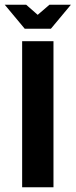

<svg xmlns="http://www.w3.org/2000/svg" viewBox="-66 -795 321 815"><path d="M-46 -775H45L94 -732L144 -775H235L150 -673H39ZM28 -620H161V0H28Z"/></svg>

Font: Smooch Sans Thin ExtraBold
Style: Regular
Weight: 800
Version: Version 1.010